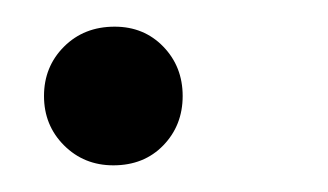

<svg xmlns="http://www.w3.org/2000/svg" viewBox="-20 -119 246 144"><path d="M65 5Q43 5 28 -10Q13 -25 13 -47Q13 -69 28 -84Q43 -99 66 -99Q88 -99 102.5 -84Q117 -69 117 -47Q117 -25 102.5 -10Q88 5 65 5Z"/></svg>

Font: DM Sans 10pt Light
Style: Italic
Weight: 300
Italic angle: -10°
Version: Version 4.004;gftools[0.9.30]